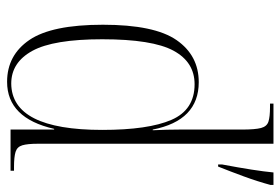

<svg xmlns="http://www.w3.org/2000/svg" viewBox="-148 -652 810 555"><g transform="rotate(90 257.5 -375.0)"><path d="M456 -612Q474 -707 479 -760H515V-751Q505 -714 490.5 -674.5Q476 -635 462 -600H456ZM217 10Q140 10 96 -54.5Q52 -119 52 -267Q52 -416 96.5 -480Q141 -544 218 -544Q329 -544 355 -411H357Q355 -453 355 -488Q355 -523 355 -549V-669Q355 -707 350.5 -724Q346 -741 332 -745.5Q318 -750 290 -750H280V-760H396V-79Q396 -49 400.5 -34Q405 -19 419.5 -14.5Q434 -10 463 -10H474V0H355V-126H353Q322 10 217 10ZM222 -2Q356 -3 356 -265Q356 -398 327 -465Q298 -532 224 -532Q160 -532 127 -471Q94 -410 94 -265Q94 -124 127.5 -63Q161 -2 222 -2Z"/></g></svg>

Font: Noto Serif Display Condensed ExtraLight
Style: Regular
Weight: 200
Width: 3
Designer: Monotype Design Team
Foundry: Monotype Imaging Inc.
Version: Version 2.009